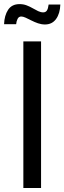

<svg xmlns="http://www.w3.org/2000/svg" viewBox="-28 -933 319 953"><path d="M175.8 -727.5V0H87.9V-727.5ZM195.3 -811.5Q177.7 -811.5 160.6 -817.4Q143.6 -823.2 127.9 -831.3Q112.3 -839.4 99.4 -845.2Q86.4 -851.1 77.6 -851.1Q64.9 -851.1 59.1 -838.9Q53.2 -826.7 52.2 -813H-7.8Q-6.3 -856 12.2 -884.3Q30.8 -912.6 69.3 -912.6Q87.9 -912.6 104 -906.5Q120.1 -900.4 134.3 -892.1Q148.4 -883.8 161.4 -877.7Q174.3 -871.6 186.5 -871.6Q198.7 -871.6 204.8 -880.9Q210.9 -890.1 213.4 -910.6H271.5Q270 -865.7 250.2 -838.6Q230.5 -811.5 195.3 -811.5Z"/></svg>

Font: Inter
Style: Regular
Weight: 400
Designer: Rasmus Andersson
Foundry: rsms
Version: Version 4.000;git-8c9346024